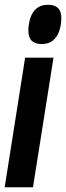

<svg xmlns="http://www.w3.org/2000/svg" viewBox="-35 -786 278 806"><path d="M-15.3 0 70.5 -544H189.6L103.5 0ZM166.9 -766Q193.6 -766 208.2 -752.4Q222.7 -738.8 222.4 -709Q222.1 -681.6 214 -656.8Q205.8 -632.1 188.1 -616.6Q170.4 -601.1 139.6 -601.1Q112.5 -601.1 98.1 -615Q83.8 -629 84.1 -658.8Q84.7 -686.9 92.7 -711.3Q100.7 -735.7 118.8 -750.9Q136.8 -766 166.9 -766Z"/></svg>

Font: Georama ExtraCondensed Thin
Style: Italic
Weight: 100
Width: 2
Italic angle: -9°
Designer: Jean-Baptiste Levee
Foundry: Production Type
Version: Version 1.001